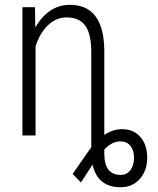

<svg xmlns="http://www.w3.org/2000/svg" viewBox="-20 -558 649 791"><path d="M356 -344.2Q356 -417.5 331.5 -451.9Q307.1 -486.3 254.4 -486.3Q211.9 -486.3 178 -454.3Q144 -422.4 126.5 -366.7V0H72.3V-528.3H124L125.5 -444.3Q148.9 -487.3 185.3 -512.7Q221.7 -538.1 268.1 -538.1Q406.2 -538.1 409.7 -354V-2Q444.8 -25.9 482.9 -25.9Q529.8 -25.9 558.1 6.1Q586.4 38.1 586.4 91.8Q586.4 145 555.9 179.2Q525.4 213.4 476.6 213.4Q382.3 213.4 361.3 120.1L313.5 193.8L279.3 158.7L356 48.3ZM475.6 24.4Q441.4 24.4 409.7 58.1V74.7Q409.7 162.6 477.1 162.6Q502.4 162.6 517.3 142.8Q532.2 123 532.2 91.8Q532.2 61.5 517.3 43Q502.4 24.4 475.6 24.4Z"/></svg>

Font: Roboto Condensed Light
Style: Regular
Weight: 300
Designer: Google
Version: Version 2.134; 2016